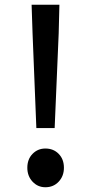

<svg xmlns="http://www.w3.org/2000/svg" viewBox="-20 -774 383 808"><path d="M133 -235 117 -634 113 -754H230L227 -634L210 -235ZM171 14Q139 14 117 -9.5Q95 -33 95 -68Q95 -104 117 -126.5Q139 -149 171 -149Q205 -149 227 -126.5Q249 -104 249 -68Q249 -33 227 -9.5Q205 14 171 14Z"/></svg>

Font: Noto Sans SC Thin Medium
Style: Regular
Weight: 500
Version: Version 2.004-H2;hotconv 1.0.118;makeotfexe 2.5.65603